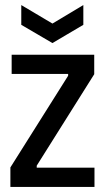

<svg xmlns="http://www.w3.org/2000/svg" viewBox="-20 -738 415 758"><path d="M21 0V-77L249 -439V-446H26V-522H352V-445L125 -84V-76H353V0ZM64 -718 187 -645 309 -718V-640L187 -568L64 -640Z"/></svg>

Font: Bricolage Grotesque 72pt SemiCondensed
Style: Regular
Weight: 400
Width: 4
Designer: Mathieu Triay
Foundry: Atelier Triay
Version: Version 1.001;gftools[0.9.33.dev8+g029e19f]